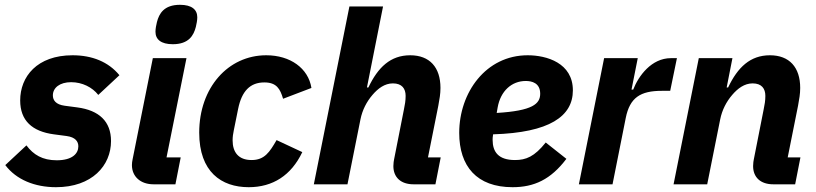

<svg xmlns="http://www.w3.org/2000/svg" viewBox="-20 -767 3397 799"><path d="M213 12C363 12 442 -78 442 -180C442 -262 392 -308 302 -320L249 -327C212 -332 200 -350 200 -370C200 -402 229 -425 276 -425C322 -425 364 -404 389 -372L477 -454C431 -510 363 -537 282 -537C134 -537 64 -448 64 -349C64 -265 114 -220 204 -208L257 -201C294 -196 306 -178 306 -158C306 -128 281 -100 216 -100C157 -100 119 -123 90 -162L2 -80C48 -19 125 12 213 12Z M699 -583C766 -583 786 -620 795 -655C798 -667 801 -683 801 -695C801 -727 778 -747 729 -747C662 -747 642 -710 633 -675C630 -663 627 -647 627 -635C627 -603 650 -583 699 -583ZM710 0 732 -112H673L756 -525H616L532 -105C530 -95 529 -88 529 -80C529 -32 565 0 619 0Z M1015 12C1115 12 1192 -37 1238 -134L1131 -184C1102 -134 1081 -101 1027 -101C972 -101 948 -134 948 -183C948 -197 950 -211 953 -225L971 -314C986 -388 1021 -424 1080 -424C1131 -424 1146 -397 1158 -356L1276 -401C1263 -483 1188 -537 1088 -537C929 -537 809 -402 809 -215C809 -52 901 12 1015 12Z M1286 0H1426L1480 -270C1488 -310 1506 -344 1530 -372C1553 -399 1581 -420 1615 -420C1653 -420 1668 -398 1668 -368C1668 -348 1665 -331 1661 -312L1620 -104C1619 -99 1617 -88 1617 -76C1617 -29 1648 0 1701 0H1792L1814 -112H1761L1804 -327C1809 -354 1813 -376 1813 -401C1813 -487 1768 -537 1687 -537C1605 -537 1553 -487 1513 -403H1507L1574 -740H1434Z M2113 12C2203 12 2272 -20 2337 -106L2251 -174C2204 -115 2169 -101 2123 -101C2054 -101 2030 -135 2030 -185C2030 -190 2030 -196 2032 -208C2267 -215 2364 -283 2364 -391C2364 -505 2255 -537 2176 -537C2002 -537 1891 -382 1891 -214C1891 -75 1964 12 2113 12ZM2168 -430C2193 -430 2228 -422 2228 -377C2228 -335 2197 -306 2047 -297L2051 -320C2063 -388 2109 -430 2168 -430Z M2529 0 2584 -276C2601 -361 2645 -389 2734 -389H2769L2797 -525H2772C2691 -525 2637 -451 2615 -394H2608L2634 -525H2494L2389 0Z M2923 0 2977 -270C2985 -310 3003 -344 3027 -372C3050 -399 3078 -420 3112 -420C3150 -420 3165 -398 3165 -368C3165 -348 3162 -331 3158 -312L3117 -104C3116 -99 3114 -88 3114 -76C3114 -29 3145 0 3198 0H3289L3311 -112H3258L3301 -327C3306 -354 3310 -376 3310 -401C3310 -487 3265 -537 3184 -537C3102 -537 3050 -487 3010 -403H3004L3028 -525H2888L2783 0Z"/></svg>

Font: Braiins Sans
Style: Bold Italic
Weight: 700
Italic angle: -11.31°
Designer: Mike Abbink, Paul van der Laan, Pieter van Rosmalen, Jiri Chlebus, Lubos Buracinsky
Foundry: Bold Monday, Sudetype
Version: Version 1.000;hotconv 1.0.109;makeotfexe 2.5.65596